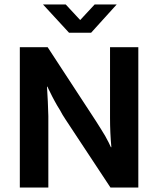

<svg xmlns="http://www.w3.org/2000/svg" viewBox="-20 -842 710 862"><path d="M504 -822 389 -695H290L173 -822H275L340 -752L405 -822ZM69 0V-630H194L411 -298C426 -275 439 -253 452 -232C464 -210 473 -193 478 -181H480C476 -224 474 -268 474 -311V-441V-630H601V0H476L274 -306C265 -319 257 -333 249 -348C240 -362 232 -376 225 -389C218 -402 211 -415 206 -426C200 -437 196 -446 193 -453H191C194 -407 196 -363 197 -321V-191V0Z"/></svg>

Font: Holmes&Hills Bold
Style: Bold
Weight: 500
Designer: Noopur Datye, Girish Dalvi, Yashodeep Gholap, Pallavi Karambelkar
Foundry: Ek Type
Version: ""